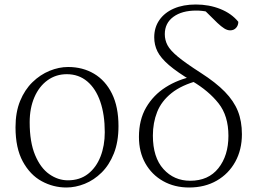

<svg xmlns="http://www.w3.org/2000/svg" viewBox="-20 -820 1151 854"><path d="M275 14Q217 14 165.5 -14Q114 -42 81.5 -101.5Q49 -161 49 -254Q49 -321 69.5 -371Q90 -421 124.5 -454.5Q159 -488 200.5 -505Q242 -522 283 -522Q348 -522 398.5 -492Q449 -462 478 -403.5Q507 -345 507 -259Q507 -189 486.5 -137.5Q466 -86 432 -52.5Q398 -19 357 -2.5Q316 14 275 14ZM282 -18Q335 -18 371.5 -46.5Q408 -75 427 -123.5Q446 -172 446 -232Q446 -310 426 -368Q406 -426 368 -458Q330 -490 277 -490Q229 -490 191.5 -463Q154 -436 133 -387.5Q112 -339 112 -276Q112 -188 136 -130.5Q160 -73 199 -45.5Q238 -18 282 -18Z M821 14Q756 14 705.5 -14.5Q655 -43 626.5 -93.5Q598 -144 598 -211Q598 -287 630 -342Q662 -397 717 -432Q772 -467 842 -481V-487L864 -462Q788 -442 743 -406Q698 -370 679 -322Q660 -274 660 -217Q660 -120 707 -68Q754 -16 826 -16Q907 -16 951.5 -72Q996 -128 996 -216Q996 -305 952 -360.5Q908 -416 835 -459Q768 -499 731.5 -530.5Q695 -562 680.5 -591Q666 -620 666 -654Q666 -698 689 -731Q712 -764 753.5 -782Q795 -800 851 -800Q910 -800 960 -780Q1010 -760 1040 -723Q1040 -707 1030 -696Q1020 -685 1004 -685Q991 -685 977.5 -693.5Q964 -702 947 -718L884 -780L942 -771L947 -750Q927 -762 903 -767.5Q879 -773 853 -773Q789 -773 751 -745Q713 -717 713 -668Q713 -642 725 -619Q737 -596 771.5 -567.5Q806 -539 873 -496Q940 -453 980 -412Q1020 -371 1038 -326Q1056 -281 1056 -223Q1056 -154 1026.5 -100.5Q997 -47 944 -16.5Q891 14 821 14Z"/></svg>

Font: Noto Serif KR
Style: Regular
Weight: 200
Designer: Ryoko NISHIZUKA 西塚涼子 (kana & ideographs); Frank Grießhammer (Latin, Greek & Cyrillic); Wenlong ZHANG 张文龙 (bopomofo); San
Foundry: Adobe
Version: Version 2.001;hotconv 1.1.0;makeotfexe 2.6.0